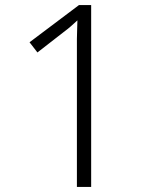

<svg xmlns="http://www.w3.org/2000/svg" viewBox="-20 -734 611 754"><path d="M282 0V-531Q282 -560 282 -581Q282 -602 283 -620Q284 -638 284 -654Q270 -641 258 -630.5Q246 -620 226 -605L127 -528L96 -568L290 -714H338V0Z"/></svg>

Font: Noto Sans Symbols Light
Style: Regular
Weight: 300
Version: Version 2.002